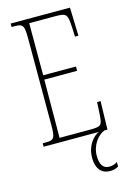

<svg xmlns="http://www.w3.org/2000/svg" viewBox="-139 -781 726 1075"><g transform="rotate(-15 224.5 -243.0)"><path d="M36 0H355C324 14 282 59 282 130C282 200 317 228 361 228C382 228 394 224 410 215V189C392 200 380 203 362 203C330 203 310 180 310 127C310 64 349 16 388 0H406L410 -164H390L386 -94C382 -33 379 -25 314 -25H135L137 -362H327V-387H137V-689H287C355 -689 359 -682 363 -600L365 -550H385L380 -714H36V-694H53C103 -694 109 -683 109 -606V-108C109 -31 103 -20 53 -20H36Z"/></g></svg>

Font: Noto Serif Hebrew ExtraCondensed Thin
Style: Regular
Weight: 100
Width: 2
Designer: Monotype Design Team
Foundry: Monotype Imaging Inc.
Version: Version 2.004